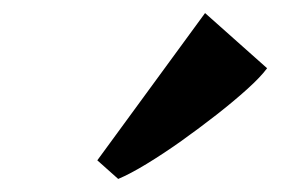

<svg xmlns="http://www.w3.org/2000/svg" viewBox="-20 -877 439 294"><path d="M129 -631.5 294 -857 389 -772.5Q379 -759 358.5 -740.5Q338 -722 311.8 -701.5Q285.5 -681 257.8 -661.2Q230 -641.5 204.5 -626Q179 -610.5 161 -603Z"/></svg>

Font: Merriweather 72pt Black
Style: Italic
Weight: 900
Italic angle: -7.8°
Version: Version 2.101